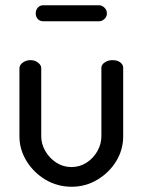

<svg xmlns="http://www.w3.org/2000/svg" viewBox="-20 -703 544 731"><path d="M253 8Q198 8 153 -19Q108 -46 81 -90Q54 -134 54 -184V-444Q54 -455 66.5 -464.5Q79 -474 96 -474Q113 -474 125 -464.5Q137 -455 137 -444V-184Q137 -155 152.5 -128Q168 -101 194 -84Q220 -67 252 -67Q284 -67 310 -84Q336 -101 351 -128Q366 -155 366 -184V-445Q366 -457 379 -465.5Q392 -474 408 -474Q427 -474 438 -465.5Q449 -457 449 -445V-184Q449 -133 422.5 -89.5Q396 -46 351 -19Q306 8 253 8ZM145 -622Q132 -622 124 -630.5Q116 -639 116 -652Q116 -665 124 -674Q132 -683 145 -683H357Q368 -683 377.5 -674Q387 -665 387 -652Q387 -639 377.5 -630.5Q368 -622 357 -622Z"/></svg>

Font: Dosis ExtraLight Medium
Style: Regular
Weight: 500
Version: Version 3.001; ttfautohint (v1.8.2)